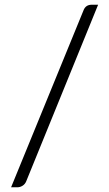

<svg xmlns="http://www.w3.org/2000/svg" viewBox="-20 -751 464 814"><path d="M334 -707Q343 -731 369 -731H396L91 18Q86 30 75.5 36.5Q65 43 54 43H27Z"/></svg>

Font: Aleo Light
Style: Regular
Weight: 300
Designer: Alessio Laiso
Foundry: Alessio Laiso
Version: Version 2.000